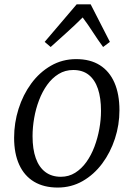

<svg xmlns="http://www.w3.org/2000/svg" viewBox="-20 -834 601 864"><path d="M323 -568Q386 -568 429.2 -540.8Q472.5 -513.5 495 -462Q517.5 -410.5 517.5 -337.5Q517.5 -272 497.2 -210Q477 -148 440 -98.2Q403 -48.5 352 -19.2Q301 10 239.5 10Q177.5 10 133.5 -16.2Q89.5 -42.5 66.5 -92.8Q43.5 -143 43.5 -214Q43.5 -281 63.5 -344.2Q83.5 -407.5 120.5 -458Q157.5 -508.5 209 -538.2Q260.5 -568 323 -568ZM309.5 -519Q273 -519 243.8 -501Q214.5 -483 192.5 -452.5Q170.5 -422 155.8 -383.2Q141 -344.5 133.8 -302.8Q126.5 -261 126.5 -221Q126.5 -163 141 -122.2Q155.5 -81.5 184 -60Q212.5 -38.5 254 -38.5Q289.5 -38.5 318.2 -56.5Q347 -74.5 368.8 -105Q390.5 -135.5 405 -174Q419.5 -212.5 427 -254Q434.5 -295.5 434.5 -335Q434.5 -393 420.8 -434Q407 -475 379.5 -497Q352 -519 309.5 -519ZM208 -622.5 181 -645.5 325 -814.5H388L474.5 -645.5L444 -622.5Q419.5 -656 398.2 -689Q377 -722 352 -755.5Q318.5 -722 281.8 -689Q245 -656 208 -622.5Z"/></svg>

Font: Merriweather Light 18pt Light
Style: Italic
Weight: 300
Italic angle: -7.8°
Version: Version 2.101